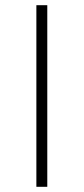

<svg xmlns="http://www.w3.org/2000/svg" viewBox="-20 -719 322 739"><path d="M120 -699V0H162V-699Z"/></svg>

Font: Montserrat arm ExtraLight
Style: Regular
Weight: 275
Designer: Julieta Ulanovsky
Foundry: Julieta Ulanovsky
Version: Version 6.000;PS 006.000;hotconv 1.0.88;makeotf.lib2.5.64775